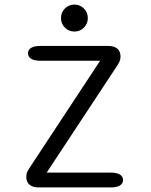

<svg xmlns="http://www.w3.org/2000/svg" viewBox="-20 -820 659 840"><path d="M184.2 -64.8H464Q490.7 -64.8 504.5 -56.4Q518.3 -48 518.3 -32.2Q518.3 -16.8 504.5 -8.4Q490.7 0 464 0H149Q122.7 0 108.8 -12.3Q95 -24.7 95 -45.8Q95 -59.5 99.8 -69.1Q104.7 -78.7 115.5 -95L418 -554.2H156.5Q130.2 -554.2 116.3 -562.8Q102.5 -571.3 102.5 -586.8Q102.5 -602.3 116.3 -610.7Q130.2 -619 156.5 -619H453.5Q479.8 -619 493.6 -606.8Q507.3 -594.7 507.3 -572.8Q507.3 -560.3 502.7 -550.3Q498 -540.3 487 -524ZM305.7 -682Q281 -682 263.9 -699.2Q246.8 -716.3 246.8 -740.8Q246.8 -765.6 263.9 -782.8Q281 -800 305.7 -800Q330 -800 347.1 -782.8Q364.2 -765.6 364.2 -740.8Q364.2 -716.3 347.1 -699.2Q330 -682 305.7 -682Z"/></svg>

Font: Sono ExtraLight
Style: Regular
Weight: 200
Designer: Tyler Finck
Foundry: Tyler Finck
Version: Version 2.112